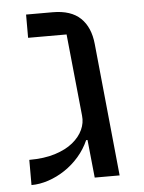

<svg xmlns="http://www.w3.org/2000/svg" viewBox="-48 -645 520 691"><g transform="rotate(-5 212.5 -299.5)"><path d="M253 -137H248Q234 -105 211 -78.5Q188 -52 159.5 -33Q131 -14 99.5 -3.5Q68 7 38 7V-84Q92 -84 131.5 -96.5Q171 -109 196 -129.5Q221 -150 232.5 -175Q244 -200 241 -226L211 -522H72V-606H168Q234 -606 268.5 -573Q303 -540 309 -479L357 0H267Z"/></g></svg>

Font: IBM Plex Sans Hebrew Text
Style: Regular
Weight: 450
Designer: Mike Abbink, Paul van der Laan, Pieter van Rosmalen, Yanek Iontef
Foundry: Bold Monday
Version: Version 1.2